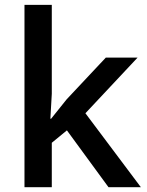

<svg xmlns="http://www.w3.org/2000/svg" viewBox="-20 -780 612 800"><path d="M192.9 -285.2 257.8 -366.2 420.9 -540H553.2L335.9 -308.1L566.9 0H432.1L258.8 -236.8L195.8 -185.1V0H82V-759.8H195.8V-389.2L189.9 -285.2Z"/></svg>

Font: f0_21440          
Style: Regular
Weight: 600
Foundry: Ascender Corporation
Version: Version 1.10